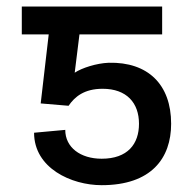

<svg xmlns="http://www.w3.org/2000/svg" viewBox="-20 -548 580 577"><path d="M186.1 -230.1C204.5 -257.1 233 -281.2 288.4 -281.2C360.8 -281.2 397.7 -238.6 397.7 -176.1C397.7 -115.1 363.6 -71 285.5 -71C221.6 -71 176.1 -105.1 176.1 -157.7L82.4 -149.1C82.4 -42.6 194.6 8.5 285.5 8.5C434.7 8.5 494.3 -72.4 494.3 -176.1C494.3 -294 424.7 -362.2 306.8 -359.4C269.9 -358 225.9 -343.8 204.5 -329.5L218.8 -444.6H467.3V-528.4H45.5V-444.6H126.4L102.3 -237.2Z"/></svg>

Font: Magic Ui Pro
Style: Regular
Weight: 400
Designer: Stefan Endress, Andreas Faust
Version: Version 1.000;FEAKit 1.0